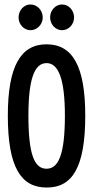

<svg xmlns="http://www.w3.org/2000/svg" viewBox="-20 -827 415 858"><path d="M116 -692C146 -692 171 -718 171 -749C171 -779 148 -807 116 -807C86 -807 63 -780 63 -749C63 -718 87 -692 116 -692ZM257 -692C287 -692 311 -718 311 -749C311 -779 289 -807 257 -807C228 -807 204 -781 204 -749C204 -718 228 -692 257 -692ZM188 11C304 12 361 -81 361 -310C361 -532 304 -629 188 -629C73 -629 15 -532 15 -310C15 -81 73 11 188 11ZM188 -73C135 -73 107 -133 107 -310C107 -477 135 -545 188 -545C240 -545 270 -477 270 -310C270 -133 240 -73 188 -73Z"/></svg>

Font: Inconsolata Condensed
Style: Bold
Weight: 700
Width: 3
Monospace: yes
Designer: Raph Levien, Cyreal, Brenton Simpson
Foundry: Raph Levien, Cyreal, Google
Version: Version 3.100